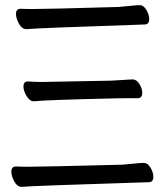

<svg xmlns="http://www.w3.org/2000/svg" viewBox="-20 -721 639 745"><path d="M65 4H64Q47 4 35.5 -17Q24 -38 24 -55Q24 -75 42 -75Q57 -74 89 -74Q144 -74 454 -82Q470 -83 498 -86Q526 -89 538 -89Q553 -89 564 -70.5Q575 -52 575 -35Q575 -14 557 -14Q104 0 65 4ZM112 -328H111Q95 -328 83 -348.5Q71 -369 71 -385Q71 -405 89 -405Q111 -403 143 -403L411 -408L494 -413Q510 -413 521 -395Q532 -377 532 -361Q532 -340 514 -340Q426 -340 412 -339Q154 -333 112 -328ZM83 -608H82Q65 -608 53.5 -629Q42 -650 42 -667Q42 -687 60 -687Q75 -686 107 -686Q161 -686 440 -694Q456 -695 483 -698Q510 -701 522 -701Q537 -701 548 -682.5Q559 -664 559 -647Q559 -626 541 -626Q124 -612 83 -608Z"/></svg>

Font: LXGW WenKai Lite
Style: Bold
Weight: 700
Designer: LXGW / Fontworks Inc.
Foundry: LXGW / Fontworks Inc.
Version: Version 1.330;April 28, 2024